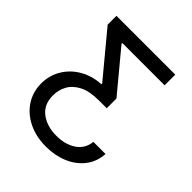

<svg xmlns="http://www.w3.org/2000/svg" viewBox="-203 -675 994 994"><g transform="rotate(45 294.5 -177.5)"><path d="M541 0Q537.1 60.5 502.9 103.5Q468.8 146.5 414.8 168.9Q360.8 191.4 295.9 191.4Q223.1 191.4 167 163.8Q110.8 136.2 79.1 87.9Q47.4 39.6 46.9 -22.5Q47.4 -83.5 76.9 -131.6Q106.4 -179.7 157.2 -208.5Q208 -237.3 270.5 -240.2V-246.1L75.2 -481.4V-545.9H505.9V-467.8H196.3V-461.9L377.9 -243.2V-171.9H320.3Q252.9 -171.9 211.9 -150.9Q170.9 -129.9 152.3 -95.9Q133.8 -62 133.8 -22.5Q133.8 44.9 179.9 79.3Q226.1 113.8 293.9 113.3Q357.4 113.8 401.9 84.5Q446.3 55.2 452.1 0Z"/></g></svg>

Font: Inter Display
Style: Regular
Weight: 400
Designer: Rasmus Andersson
Foundry: rsms
Version: Version 4.000;git-37864ae